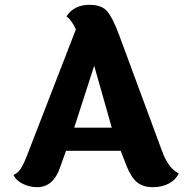

<svg xmlns="http://www.w3.org/2000/svg" viewBox="-20 -766 782 797"><path d="M288 -236H444L371 -493ZM505 -78 481 -140H254L229 -70Q201 11 134 11Q102 11 73.5 -3.5Q45 -18 36 -40Q53 -47 64.5 -63.5Q76 -80 90 -115L295 -644Q277 -683 256 -698Q287 -746 352 -746Q402 -746 425 -719Q448 -692 474 -622L653 -138Q679 -67 722 -46Q710 -20 681.5 -4.5Q653 11 614 11Q575 11 550 -8.5Q525 -28 505 -78Z"/></svg>

Font: Laila
Style: Bold
Weight: 700
Designer: Hitesh Malaviya
Foundry: Indian Type Foundry
Version: Version 1.302;PS 1.0;hotconv 1.0.78;makeotf.lib2.5.61930; tt